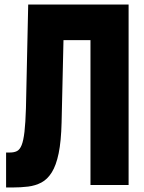

<svg xmlns="http://www.w3.org/2000/svg" viewBox="-20 -820 640 851"><path d="M381 0V-642H240V-800H550V0ZM7 11V-144H24Q43 -144 55.5 -150.5Q68 -157 76 -177Q84 -197 88.5 -236Q93 -275 95 -340L105 -800H265L253 -277Q251 -194 240 -140.5Q229 -87 209.5 -56Q190 -25 163.5 -11Q137 3 104.5 7Q72 11 34 11Z"/></svg>

Font: Martian Mono Condensed
Style: Bold
Weight: 700
Width: 3
Designer: Roman Shamin
Foundry: Evil Martians
Version: Version 1.000